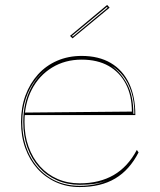

<svg xmlns="http://www.w3.org/2000/svg" viewBox="-20 -741 645 776"><path d="M310 -515Q379 -515 427.5 -486.5Q476 -458 501.5 -404.5Q527 -351 527 -276H79V-286L513 -290Q513 -355 488.5 -402Q464 -449 419 -474.5Q374 -500 310 -500Q243 -500 190.5 -468Q138 -436 108.5 -379Q79 -322 79 -248Q79 -193 95.5 -147.5Q112 -102 141.5 -69Q171 -36 212 -18Q253 0 302 0Q342 0 376.5 -8.5Q411 -17 439.5 -33.5Q468 -50 491.5 -75.5Q515 -101 533 -135L540 -125Q522 -90 498.5 -63.5Q475 -37 445.5 -19.5Q416 -2 380 6.5Q344 15 302 15Q250 15 206.5 -4.5Q163 -24 131.5 -59Q100 -94 82.5 -142Q65 -190 65 -248Q65 -307 83 -355.5Q101 -404 133.5 -440Q166 -476 211 -495.5Q256 -515 310 -515ZM70 -248Q70 -173 99.5 -114.5Q129 -56 181 -23Q233 10 302 10Q335 10 364 4Q393 -2 413 -12Q394 -3 365.5 1.5Q337 6 302 6Q252 6 210 -12.5Q168 -31 137.5 -65Q107 -99 90.5 -145.5Q74 -192 74 -248Q74 -325 105 -385Q136 -445 190 -476Q153 -455 126 -421Q99 -387 84.5 -343.5Q70 -300 70 -248ZM519 -281H523Q523 -331 511 -368.5Q499 -406 478.5 -432.5Q458 -459 430 -476Q469 -448 494 -401Q519 -354 519 -281ZM273 -586 263 -596 413 -721 423 -710ZM271 -596 274 -593 415 -710 412 -713Z"/></svg>

Font: Kalnia Glaze Thin
Style: Regular
Weight: 100
Version: Version 1.110